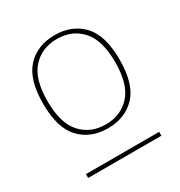

<svg xmlns="http://www.w3.org/2000/svg" viewBox="-115 -789 565 604"><g transform="rotate(-30 167.0 -487.0)"><path d="M167 -370Q104 -370 66 -410.5Q28 -451 28 -539Q28 -627 66 -667.5Q104 -708 167 -708Q230 -708 268 -667.5Q306 -627 306 -539Q306 -451 268 -410.5Q230 -370 167 -370ZM167 -384Q222 -384 256 -421.5Q290 -459 290 -539Q290 -619 256 -656.5Q222 -694 167 -694Q112 -694 78 -656.5Q44 -619 44 -539Q44 -459 78 -421.5Q112 -384 167 -384ZM34 -266V-280H300V-266Z"/></g></svg>

Font: Prodigy Sans Thin
Style: Regular
Weight: 100
Designer: Wei Huang
Foundry: Wei Huang
Version: Version 1.003; ttfautohint (v1.8.3)